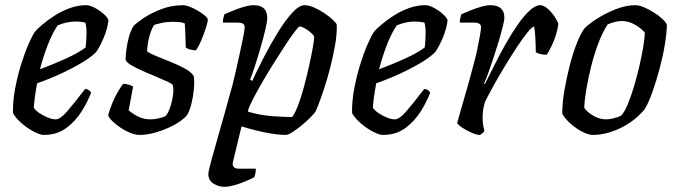

<svg xmlns="http://www.w3.org/2000/svg" viewBox="-20 -520 2617 740"><path d="M149 0Q135 0 111.5 -12Q88 -24 65 -43.5Q42 -63 30 -84Q29 -129 38 -177Q47 -225 60.5 -269Q74 -313 88.5 -346.5Q103 -380 114 -397Q123 -408 143 -425Q163 -442 190 -459.5Q217 -477 248.5 -488.5Q280 -500 312 -500Q327 -500 347 -489Q367 -478 382 -464Q397 -450 398 -441Q394 -408 379.5 -374Q365 -340 351 -320Q333 -301 296.5 -279Q260 -257 214.5 -236Q169 -215 123 -199Q117 -166 114 -143Q111 -120 110 -105Q117 -94 132 -84Q147 -74 164 -67Q181 -60 194 -60Q212 -60 236.5 -88Q261 -116 308 -177Q316 -177 322.5 -172.5Q329 -168 331 -163Q319 -130 295.5 -92Q272 -54 236 -27Q200 0 149 0ZM134 -253Q185 -272 233.5 -294Q282 -316 310 -337Q313 -362 313 -382Q314 -396 313 -409Q312 -422 309 -433Q300 -435 290.5 -436Q281 -437 271 -437Q253 -437 235.5 -433Q218 -429 202 -422Q180 -389 163 -344Q146 -299 134 -253Z M519 0Q496 0 469.5 -13.5Q443 -27 422 -45Q401 -63 397 -75Q403 -100 414 -125.5Q425 -151 436.5 -170Q448 -189 455 -197Q465 -197 476.5 -193.5Q488 -190 493 -186Q490 -169 485.5 -146Q481 -123 476 -95Q490 -82 512 -71Q534 -60 560 -60Q574 -60 590 -63.5Q606 -67 617 -72Q627 -81 635 -104Q643 -127 646.5 -152Q650 -177 646 -192Q644 -197 625.5 -205.5Q607 -214 581.5 -224.5Q556 -235 530 -246.5Q504 -258 485.5 -269Q467 -280 464 -290Q464 -303 467 -327.5Q470 -352 477 -378Q484 -404 495 -420Q505 -431 533 -450Q561 -469 601 -484.5Q641 -500 686 -500Q696 -500 711.5 -494Q727 -488 743 -478.5Q759 -469 770 -459.5Q781 -450 781 -444Q781 -436 773.5 -412.5Q766 -389 755.5 -364Q745 -339 735 -326Q723 -326 711.5 -329.5Q700 -333 696 -337Q695 -356 694.5 -384Q694 -412 692 -430Q682 -434 669.5 -435Q657 -436 647 -436Q624 -436 603 -431.5Q582 -427 574 -424Q564 -409 556 -380.5Q548 -352 547 -322Q557 -314 583 -303.5Q609 -293 639 -281Q669 -269 694 -255Q719 -241 727 -226Q730 -203 727 -173.5Q724 -144 717 -117Q710 -90 700 -75Q682 -55 650.5 -38Q619 -21 583.5 -10.5Q548 0 519 0Z M846 200Q822 200 802.5 187.5Q783 175 783 150Q783 141 795 96.5Q807 52 826 -13.5Q845 -79 865 -153Q874 -182 883.5 -223Q893 -264 902 -304.5Q911 -345 917 -375.5Q923 -406 923 -414Q923 -425 916 -429Q909 -433 895 -433H839Q839 -442 841 -451Q843 -460 845 -465Q861 -472 882 -480.5Q903 -489 923 -494.5Q943 -500 957 -500Q1010 -500 1010 -451Q1010 -436 1002 -403Q994 -370 983 -332Q972 -294 961 -261Q950 -228 944 -213L952 -208Q972 -251 998 -301.5Q1024 -352 1052 -397Q1080 -442 1106.5 -471Q1133 -500 1154 -500Q1170 -500 1190.5 -491Q1211 -482 1230.5 -469Q1250 -456 1263 -443.5Q1276 -431 1278 -425Q1279 -390 1271.5 -346.5Q1264 -303 1252.5 -258.5Q1241 -214 1228.5 -176.5Q1216 -139 1206.5 -114.5Q1197 -90 1194 -87Q1188 -79 1173.5 -64.5Q1159 -50 1141 -35.5Q1123 -21 1107 -10.5Q1091 0 1081 0Q1049 0 1002 -9.5Q955 -19 911 -33L878 103Q872 130 900 130H966Q966 147 960 163Q947 170 925.5 179Q904 188 882.5 194Q861 200 846 200ZM1106 -69Q1116 -81 1128 -112Q1140 -143 1151 -183.5Q1162 -224 1171 -264.5Q1180 -305 1185.5 -336Q1191 -367 1191 -379Q1186 -388 1175 -397Q1164 -406 1152.5 -412Q1141 -418 1135 -418Q1131 -418 1115.5 -397.5Q1100 -377 1078 -343.5Q1056 -310 1032 -271.5Q1008 -233 986.5 -195.5Q965 -158 951 -130Q937 -102 935 -90Q981 -76 1027 -72.5Q1073 -69 1106 -69Z M1456 0Q1442 0 1418.5 -12Q1395 -24 1372 -43.5Q1349 -63 1337 -84Q1336 -129 1345 -177Q1354 -225 1367.5 -269Q1381 -313 1395.5 -346.5Q1410 -380 1421 -397Q1430 -408 1450 -425Q1470 -442 1497 -459.5Q1524 -477 1555.5 -488.5Q1587 -500 1619 -500Q1634 -500 1654 -489Q1674 -478 1689 -464Q1704 -450 1705 -441Q1701 -408 1686.5 -374Q1672 -340 1658 -320Q1640 -301 1603.5 -279Q1567 -257 1521.5 -236Q1476 -215 1430 -199Q1424 -166 1421 -143Q1418 -120 1417 -105Q1424 -94 1439 -84Q1454 -74 1471 -67Q1488 -60 1501 -60Q1519 -60 1543.5 -88Q1568 -116 1615 -177Q1623 -177 1629.5 -172.5Q1636 -168 1638 -163Q1626 -130 1602.5 -92Q1579 -54 1543 -27Q1507 0 1456 0ZM1441 -253Q1492 -272 1540.5 -294Q1589 -316 1617 -337Q1620 -362 1620 -382Q1621 -396 1620 -409Q1619 -422 1616 -433Q1607 -435 1597.5 -436Q1588 -437 1578 -437Q1560 -437 1542.5 -433Q1525 -429 1509 -422Q1487 -389 1470 -344Q1453 -299 1441 -253Z M1829 0Q1817 0 1797.5 -8.5Q1778 -17 1761.5 -28Q1745 -39 1742 -46Q1746 -61 1755.5 -94Q1765 -127 1778 -172Q1791 -217 1804 -267Q1813 -298 1819.5 -329.5Q1826 -361 1830 -384Q1834 -407 1834 -414Q1834 -425 1826.5 -429Q1819 -433 1806 -433H1752Q1752 -441 1754 -450Q1756 -459 1758 -465Q1774 -472 1795 -480.5Q1816 -489 1836 -494.5Q1856 -500 1870 -500Q1924 -500 1924 -451Q1924 -443 1918 -418.5Q1912 -394 1902.5 -362Q1893 -330 1882 -297Q1871 -264 1861.5 -237.5Q1852 -211 1846 -199L1849 -196Q1866 -230 1886.5 -271Q1907 -312 1930 -352.5Q1953 -393 1976.5 -426.5Q2000 -460 2022 -480Q2044 -500 2062 -500Q2076 -500 2092 -485.5Q2108 -471 2119 -453.5Q2130 -436 2132 -428Q2127 -393 2114.5 -362.5Q2102 -332 2087 -309Q2073 -309 2061.5 -312Q2050 -315 2045 -319Q2045 -328 2044.5 -347.5Q2044 -367 2042.5 -387Q2041 -407 2038 -418Q2030 -416 2012.5 -394.5Q1995 -373 1973 -339.5Q1951 -306 1927.5 -267.5Q1904 -229 1883.5 -192Q1863 -155 1849 -127Q1840 -98 1840 -67Q1840 -53 1842 -39.5Q1844 -26 1847 -15Q1845 -12 1840.5 -7.5Q1836 -3 1829 0Z M2265 0Q2248 0 2224.5 -12Q2201 -24 2179.5 -43Q2158 -62 2147 -82Q2147 -124 2155.5 -173Q2164 -222 2176.5 -270Q2189 -318 2204 -355.5Q2219 -393 2233 -411Q2247 -426 2279.5 -447Q2312 -468 2352 -484Q2392 -500 2429 -500Q2443 -500 2462 -492Q2481 -484 2500 -472Q2519 -460 2533 -447Q2547 -434 2550 -425Q2550 -394 2542.5 -348.5Q2535 -303 2522 -254.5Q2509 -206 2494 -164Q2479 -122 2464 -98Q2425 -52 2370.5 -26Q2316 0 2265 0ZM2316 -60Q2328 -60 2345 -64Q2362 -68 2375 -75Q2388 -90 2400.5 -120.5Q2413 -151 2424.5 -190Q2436 -229 2445 -268.5Q2454 -308 2459.5 -341.5Q2465 -375 2465 -395Q2450 -412 2426 -425.5Q2402 -439 2377 -439Q2364 -439 2350 -435.5Q2336 -432 2322 -426Q2301 -394 2284.5 -349Q2268 -304 2256.5 -256.5Q2245 -209 2238.5 -168Q2232 -127 2232 -104Q2244 -87 2267.5 -73.5Q2291 -60 2316 -60Z"/></svg>

Font: Texturina
Style: Italic
Weight: 400
Italic angle: -11°
Designer: Guillermo Torres Carreño
Foundry: Omnibus-Type
Version: Version 1.002; ttfautohint (v1.8.3)